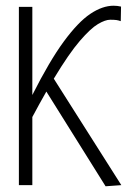

<svg xmlns="http://www.w3.org/2000/svg" viewBox="-20 -647 478 671"><path d="M46 0V-623H93V-315Q153 -434 203 -502Q253 -570 295.5 -598.5Q338 -627 377 -627Q390 -627 403 -624L402 -573Q394 -576 386.5 -577Q379 -578 365 -578Q348 -578 322.5 -563Q297 -548 259 -504Q221 -460 168 -372L404 0L349 4L142 -327Q118 -285 93 -238V0Z"/></svg>

Font: Inconsolata SemiCondensed Light
Style: Regular
Weight: 300
Width: 4
Monospace: yes
Designer: Raph Levien, Cyreal, Brenton Simpson
Foundry: Raph Levien, Cyreal, Google
Version: Version 3.100; ttfautohint (v1.8.4.7-5d5b)